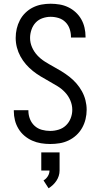

<svg xmlns="http://www.w3.org/2000/svg" viewBox="-20 -763 540 1028"><path d="M249 8Q224 8 199.5 4Q175 0 152.5 -10Q130 -20 111 -36Q92 -52 79 -73.5Q66 -95 60 -119Q54 -143 54 -168Q54 -169 54 -170.5Q54 -172 54 -173H132Q132 -172 132 -171.5Q132 -171 132 -170Q132 -147 140.5 -125.5Q149 -104 165.5 -89Q182 -74 204 -68Q226 -62 249 -62Q272 -62 294.5 -69Q317 -76 333.5 -92Q350 -108 358.5 -130Q367 -152 367 -175Q367 -201 356.5 -225.5Q346 -250 328 -269Q310 -288 288 -301.5Q266 -315 243.5 -327.5Q221 -340 198.5 -353.5Q176 -367 156 -383Q136 -399 119 -418.5Q102 -438 89.5 -461Q77 -484 70.5 -509Q64 -534 64 -560Q64 -585 69.5 -609Q75 -633 86.5 -655Q98 -677 116 -694.5Q134 -712 156 -723Q178 -734 202 -738.5Q226 -743 251 -743Q275 -743 299 -739Q323 -735 345 -724.5Q367 -714 385 -697.5Q403 -681 415 -660Q427 -639 432.5 -615Q438 -591 438 -567Q438 -566 438 -564.5Q438 -563 438 -562H360Q360 -563 360 -563.5Q360 -564 360 -565Q360 -587 353 -608Q346 -629 330.5 -644.5Q315 -660 294 -666.5Q273 -673 251 -673Q229 -673 207.5 -665.5Q186 -658 171 -642Q156 -626 148.5 -604Q141 -582 141 -560Q141 -534 151.5 -510Q162 -486 179.5 -467Q197 -448 219 -434Q241 -420 264 -407.5Q287 -395 309 -381.5Q331 -368 351.5 -352Q372 -336 389 -316.5Q406 -297 418.5 -274.5Q431 -252 437.5 -226.5Q444 -201 444 -175Q444 -150 438 -125Q432 -100 419.5 -78Q407 -56 388.5 -39Q370 -22 347 -11Q324 0 299 4Q274 8 249 8ZM240 245 213 203Q227 195 236 180.5Q245 166 245 150H201V53H299V150Q299 165 294.5 179Q290 193 282 205Q274 217 263.5 227Q253 237 240 245Z"/></svg>

Font: Iosevka SS04
Style: Regular
Weight: 400
Monospace: yes
Designer: Belleve Invis
Foundry: Belleve Invis
Version: Version 19.0.0; ttfautohint (v1.8.4)